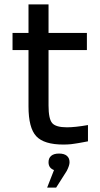

<svg xmlns="http://www.w3.org/2000/svg" viewBox="-20 -650 458 875"><path d="M285.2 -69.8Q322.3 -69.8 380.9 -80.1V-5.9Q373.5 -4.4 358.6 -1.7Q343.8 1 338.1 2Q332.5 2.9 321.5 4.6Q310.5 6.3 303.7 7.1Q296.9 7.8 287.6 8.3Q278.3 8.8 269 8.8Q180.7 8.8 145.3 -29.1Q109.9 -66.9 109.9 -165V-421.9H37.1V-500H109.9V-629.9H201.2V-500H376V-421.9H201.2V-168.9Q201.2 -108.4 217.8 -89.1Q234.4 -69.8 285.2 -69.8ZM194.8 205.1 226.1 125Q201.2 115.7 201.2 89.8V88.9Q201.2 70.3 213.4 60.1Q225.6 49.8 249 49.8Q272.5 49.8 284.7 60.1Q296.9 70.3 296.9 88.9V89.8Q296.9 104 284.2 128.9L235.8 205.1Z"/></svg>

Font: LT Wave Text
Style: Regular
Weight: 400
Designer: Daniel Lyons
Version: Version 2.5 (Glyphs App)